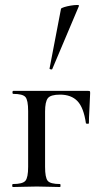

<svg xmlns="http://www.w3.org/2000/svg" viewBox="-20 -751 413 771"><path d="M334 -386Q340 -386 341 -384.5Q342 -383 342 -377Q341 -347 339 -311.5Q337 -276 337 -256Q337 -254 331.5 -254Q326 -254 325 -256Q316 -319 291 -345Q266 -371 221 -371Q183 -371 172 -356.5Q161 -342 161 -303V-81Q161 -38 171.5 -25Q182 -12 221 -12Q223 -12 223 -6Q223 0 221 0Q201 0 177 -1Q153 -2 128 -2Q102 -2 77 -1Q52 0 32 0Q29 0 29 -6Q29 -12 32 -12Q71 -12 82 -25Q93 -38 93 -81V-305Q93 -349 82 -361.5Q71 -374 33 -374Q30 -374 30 -380Q30 -386 33 -386ZM190 -474Q189 -471 183.5 -472.5Q178 -474 179 -476L225 -716Q227 -719 238 -722.5Q249 -726 264 -728.5Q279 -731 289 -731Q299 -731 297 -727Z"/></svg>

Font: Cormorant Medium
Style: Regular
Weight: 500
Designer: Christian Thalmann (Catharsis Fonts)
Foundry: Catharsis Fonts
Version: Version 4.000